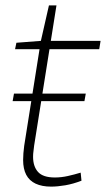

<svg xmlns="http://www.w3.org/2000/svg" viewBox="-20 -684 394 714"><path d="M27 -308 32 -336H299L294 -308ZM280 -42 283 -12Q252 0 223 5Q194 10 170 10Q136 10 112.5 -1Q89 -12 77.5 -34Q66 -56 66 -89Q66 -100 67 -114Q68 -128 70 -142L127 -501H36L41 -525L132 -532L162 -664H190L169 -532H354L349 -501H164L107 -143Q106 -132 104.5 -122Q103 -112 103 -101Q103 -65 121.5 -44.5Q140 -24 184 -24Q208 -24 232.5 -29.5Q257 -35 280 -42Z"/></svg>

Font: Georama ExtraCondensed Thin ExtraLight
Style: Italic
Weight: 250
Italic angle: -9°
Version: Version 1.001